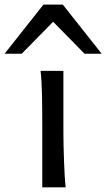

<svg xmlns="http://www.w3.org/2000/svg" viewBox="-88 -801 455 821"><path d="M183.1 -231.9Q183.1 -208.5 183.8 -176.5Q184.6 -144.5 185.8 -111.8Q187 -79.1 188.7 -49.3Q190.4 -19.5 192.9 0H92.8V-258.8Q92.8 -294.4 92.5 -329.1Q92.3 -363.8 91.6 -394.8Q90.8 -425.8 89.4 -452.4Q87.9 -479 85.4 -498H183.1ZM-68.4 -571.3 97.7 -781.2H180.7L346.7 -571.3H273.4L139.2 -708L4.9 -571.3Z"/></svg>

Font: Andika Am
Style: Regular
Weight: 400
Designer: Victor Gaultney, Annie Olsen, Julie Remington, Don Collingsworth, Eric Hays, Becca Hirsbrunner
Foundry: SIL International
Version: Version 5.000